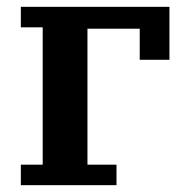

<svg xmlns="http://www.w3.org/2000/svg" viewBox="-20 -542 545 562"><path d="M41 -60H105V-462H41V-522H476V-367H389V-458H236V-60H321V0H41Z"/></svg>

Font: IBM Plex Serif SemiBold
Style: Regular
Weight: 600
Designer: Mike Abbink, Paul van der Laan, Pieter van Rosmalen
Foundry: Bold Monday
Version: Version 2.5